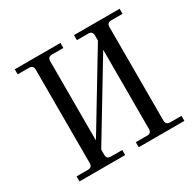

<svg xmlns="http://www.w3.org/2000/svg" viewBox="-154 -884 1077 1056"><g transform="rotate(-30 385.0 -356.0)"><path d="M62 0V-32H134Q161 -32 161 -59V-653Q161 -680 134 -680H62V-712H352V-680H280Q253 -680 253 -653V-150L537 -620V-653Q537 -680 510 -680H438V-712H728V-680H656Q629 -680 629 -653V-59Q629 -32 656 -32H728V0H438V-32H510Q537 -32 537 -59V-562L253 -92V-59Q253 -32 280 -32H352V0Z"/></g></svg>

Font: Old Standard TT
Style: Regular
Weight: 400
Designer: Alexey Kryukov <alexios@thessalonica.org.ru>
Version: Version 2.2